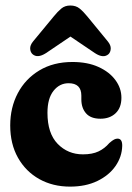

<svg xmlns="http://www.w3.org/2000/svg" viewBox="-20 -684 490 714"><path d="M431.5 -320.5Q431.5 -283.5 410 -263Q388.5 -242.5 353.5 -242.5Q317.5 -242.5 300 -262.5Q282.5 -282.5 282.5 -314.5V-328.5Q282.5 -374.5 235 -374.5Q201.5 -374.5 179 -346.2Q156.5 -318 156.5 -264.5Q156.5 -188 194.5 -149Q232.5 -110 288.5 -110Q323.5 -110 346.5 -121Q369.5 -132 386.5 -152Q398 -162 404.5 -165.2Q411 -168.5 417 -168.5Q435 -168.5 434.5 -141.5Q433.5 -101 409.5 -66.5Q385.5 -32 342.2 -11Q299 10 240.5 10Q176.5 10 126.2 -18Q76 -46 47 -97.2Q18 -148.5 18 -217.5Q18 -284 46.2 -337.5Q74.5 -391 126.5 -422.2Q178.5 -453.5 249.5 -453.5Q305.5 -453.5 346.2 -435Q387 -416.5 409.2 -386.2Q431.5 -356 431.5 -320.5ZM151 -486.5Q119 -466 100.5 -483Q93 -490 92.2 -503Q91.5 -516 103.5 -530.5L179.5 -622.5Q194.5 -641 208 -652.2Q221.5 -663.5 241.5 -663.5Q262.5 -663.5 276.2 -652.2Q290 -641 305 -622.5L380.5 -530.5Q392.5 -516 391.8 -503Q391 -490 384 -483Q365 -465.5 333 -486.5L242 -548Z"/></svg>

Font: Fraunces 144pt SuperSoft
Style: Bold
Weight: 700
Version: Version 1.000;[b76b70a41]